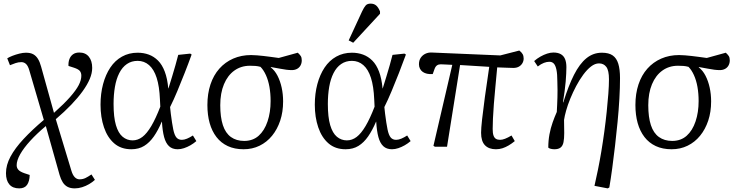

<svg xmlns="http://www.w3.org/2000/svg" viewBox="-20 -810 4086 1060"><path d="M86 230Q50 230 31.5 208Q13 186 13 146Q13 101 38 54.5Q63 8 110 -42.5Q157 -93 222 -148L142 -421Q135 -446 124 -456.5Q113 -467 98 -467Q81 -467 65.5 -461.5Q50 -456 35 -450L20 -488Q31 -495 49 -502Q67 -509 87 -514Q107 -519 123 -519Q148 -519 163.5 -510.5Q179 -502 189.5 -485Q200 -468 207 -442L278 -187Q334 -237 367 -274.5Q400 -312 414.5 -340Q429 -368 429 -392Q429 -408 421 -418Q413 -428 389 -436L358 -446Q357 -468 363.5 -484.5Q370 -501 383.5 -510.5Q397 -520 418 -520Q452 -520 470.5 -497Q489 -474 489 -435Q489 -406 475.5 -374Q462 -342 436 -306Q410 -270 373 -231.5Q336 -193 288 -152L374 132Q381 156 392.5 168Q404 180 419 180Q437 180 451.5 173Q466 166 485 153L504 183Q490 196 472 206.5Q454 217 433.5 223.5Q413 230 393 230Q369 230 353 221.5Q337 213 326.5 196.5Q316 180 309 156L233 -114Q183 -72 147 -32.5Q111 7 91.5 41.5Q72 76 72 102Q72 117 81.5 127.5Q91 138 114 146L144 156Q143 191 129.5 210.5Q116 230 86 230Z M705 14Q648 14 610.5 -18.5Q573 -51 554 -107Q535 -163 535 -232Q535 -293 549 -345.5Q563 -398 589 -437Q615 -476 653.5 -497.5Q692 -519 740 -519Q773 -519 801.5 -508.5Q830 -498 852.5 -475.5Q875 -453 889.5 -415Q904 -377 909 -322H910Q921 -357 930.5 -388.5Q940 -420 948.5 -449.5Q957 -479 964 -507L1030 -514L1038 -509Q1020 -459 999.5 -407Q979 -355 959 -307Q939 -259 919 -219L923 -182Q930 -127 936.5 -95.5Q943 -64 954 -51Q965 -38 984 -38Q997 -38 1012.5 -44.5Q1028 -51 1045 -62L1064 -31Q1049 -18 1031.5 -8Q1014 2 996 8Q978 14 961 14Q931 14 913 -3Q895 -20 886 -53.5Q877 -87 874 -138H873Q853 -91 829.5 -57Q806 -23 776 -4.5Q746 14 705 14ZM712 -35Q741 -35 766 -54Q791 -73 815.5 -114.5Q840 -156 865 -221L863 -261Q860 -333 845 -380Q830 -427 803 -450.5Q776 -474 740 -474Q706 -474 680.5 -456.5Q655 -439 638.5 -406.5Q622 -374 614.5 -330.5Q607 -287 607 -236Q607 -163 620 -119Q633 -75 657 -55Q681 -35 712 -35Z M1325 14Q1275 14 1237.5 -3.5Q1200 -21 1175 -53.5Q1150 -86 1137.5 -130.5Q1125 -175 1125 -230Q1125 -293 1142 -344Q1159 -395 1191 -431Q1223 -467 1267.5 -486.5Q1312 -506 1366 -506Q1382 -506 1399 -504.5Q1416 -503 1435 -501Q1454 -499 1475 -496Q1496 -493 1519 -490L1624 -519Q1635 -509 1640.5 -500.5Q1646 -492 1646 -477Q1646 -461 1639 -448.5Q1632 -436 1619.5 -429.5Q1607 -423 1591 -423Q1577 -423 1561 -425Q1545 -427 1524.5 -431Q1504 -435 1475 -440V-438Q1497 -421 1512 -392Q1527 -363 1535 -326.5Q1543 -290 1543 -250Q1543 -192 1527 -144Q1511 -96 1482 -60.5Q1453 -25 1413 -5.5Q1373 14 1325 14ZM1328 -32Q1376 -32 1408 -60.5Q1440 -89 1457 -139.5Q1474 -190 1474 -252Q1474 -294 1467.5 -330.5Q1461 -367 1448 -395.5Q1435 -424 1418 -441Q1403 -445 1390 -446Q1377 -447 1360 -447Q1311 -447 1274 -420.5Q1237 -394 1216.5 -345Q1196 -296 1196 -229Q1196 -163 1210.5 -119Q1225 -75 1255 -53.5Q1285 -32 1328 -32Z M1888 14Q1831 14 1793.5 -18.5Q1756 -51 1737 -107Q1718 -163 1718 -232Q1718 -293 1732 -345.5Q1746 -398 1772 -437Q1798 -476 1836.5 -497.5Q1875 -519 1923 -519Q1956 -519 1984.5 -508.5Q2013 -498 2035.5 -475.5Q2058 -453 2072.5 -415Q2087 -377 2092 -322H2093Q2104 -357 2113.5 -388.5Q2123 -420 2131.5 -449.5Q2140 -479 2147 -507L2213 -514L2221 -509Q2203 -459 2182.5 -407Q2162 -355 2142 -307Q2122 -259 2102 -219L2106 -182Q2113 -127 2119.5 -95.5Q2126 -64 2137 -51Q2148 -38 2167 -38Q2180 -38 2195.5 -44.5Q2211 -51 2228 -62L2247 -31Q2232 -18 2214.5 -8Q2197 2 2179 8Q2161 14 2144 14Q2114 14 2096 -3Q2078 -20 2069 -53.5Q2060 -87 2057 -138H2056Q2036 -91 2012.5 -57Q1989 -23 1959 -4.5Q1929 14 1888 14ZM1895 -35Q1924 -35 1949 -54Q1974 -73 1998.5 -114.5Q2023 -156 2048 -221L2046 -261Q2043 -333 2028 -380Q2013 -427 1986 -450.5Q1959 -474 1923 -474Q1889 -474 1863.5 -456.5Q1838 -439 1821.5 -406.5Q1805 -374 1797.5 -330.5Q1790 -287 1790 -236Q1790 -163 1803 -119Q1816 -75 1840 -55Q1864 -35 1895 -35ZM1930 -574 1905 -587 1979 -747Q1990 -770 1999 -780Q2008 -790 2026 -790Q2045 -790 2057 -779.5Q2069 -769 2078 -747V-734Z M2718 14Q2679 14 2657.5 -8Q2636 -30 2636 -77Q2636 -101 2641.5 -151Q2647 -201 2657 -274.5Q2667 -348 2681 -441Q2642 -444 2601 -446Q2560 -448 2520 -451L2448 0H2381L2373 -5L2477 -452Q2453 -453 2437.5 -454Q2422 -455 2413 -455Q2401 -455 2392.5 -449Q2384 -443 2379 -429L2369 -401Q2351 -400 2337.5 -403Q2324 -406 2314 -413Q2304 -420 2298.5 -431Q2293 -442 2293 -455Q2293 -477 2303 -491.5Q2313 -506 2329 -513.5Q2345 -521 2364 -520L2742 -504L2847 -531Q2860 -521 2865.5 -511Q2871 -501 2871 -487Q2871 -473 2864 -461Q2857 -449 2844.5 -442Q2832 -435 2814 -435Q2803 -435 2779.5 -436Q2756 -437 2725 -438Q2720 -383 2715 -331.5Q2710 -280 2706.5 -235Q2703 -190 2701.5 -155Q2700 -120 2700 -98Q2700 -75 2704.5 -62Q2709 -49 2718 -43.5Q2727 -38 2741 -38Q2753 -38 2768.5 -44Q2784 -50 2804 -62L2822 -31Q2805 -17 2788 -7Q2771 3 2754 8.5Q2737 14 2718 14Z M3335 230 3262 216Q3271 177 3281 128Q3291 79 3300 25Q3309 -29 3316.5 -84.5Q3324 -140 3329.5 -193Q3335 -246 3338.5 -292Q3342 -338 3342 -372Q3342 -421 3327.5 -440.5Q3313 -460 3287 -460Q3265 -460 3243 -443Q3221 -426 3200 -397.5Q3179 -369 3161 -335Q3143 -301 3128.5 -265.5Q3114 -230 3105.5 -199.5Q3097 -169 3094 -148Q3095 -106 3095 -75.5Q3095 -45 3091 -25Q3087 -5 3075 4.5Q3063 14 3041 14Q3030 14 3020.5 11.5Q3011 9 3007 5Q3007 -34 3013.5 -68.5Q3020 -103 3031 -134Q3042 -165 3054 -192Q3055 -214 3056 -233.5Q3057 -253 3057.5 -272Q3058 -291 3058 -312.5Q3058 -334 3057 -361Q3057 -401 3052 -425Q3047 -449 3037.5 -459Q3028 -469 3013 -469Q2999 -469 2983 -463Q2967 -457 2949 -443L2929 -473Q2945 -487 2963.5 -497.5Q2982 -508 3000.5 -514Q3019 -520 3035 -520Q3060 -520 3076 -511Q3092 -502 3099.5 -484Q3107 -466 3107 -439Q3107 -424 3106 -404Q3105 -384 3103 -359Q3101 -334 3097 -305.5Q3093 -277 3088 -245H3090Q3118 -336 3149 -397Q3180 -458 3217.5 -488.5Q3255 -519 3303 -519Q3341 -519 3362.5 -504Q3384 -489 3393.5 -458Q3403 -427 3403 -379Q3403 -327 3399.5 -265Q3396 -203 3389.5 -136.5Q3383 -70 3375.5 -5Q3368 60 3360 119Q3352 178 3344 225Z M3688 14Q3638 14 3600.5 -3.5Q3563 -21 3538 -53.5Q3513 -86 3500.5 -130.5Q3488 -175 3488 -230Q3488 -293 3505 -344Q3522 -395 3554 -431Q3586 -467 3630.5 -486.5Q3675 -506 3729 -506Q3745 -506 3762 -504.5Q3779 -503 3798 -501Q3817 -499 3838 -496Q3859 -493 3882 -490L3987 -519Q3998 -509 4003.5 -500.5Q4009 -492 4009 -477Q4009 -461 4002 -448.5Q3995 -436 3982.5 -429.5Q3970 -423 3954 -423Q3940 -423 3924 -425Q3908 -427 3887.5 -431Q3867 -435 3838 -440V-438Q3860 -421 3875 -392Q3890 -363 3898 -326.5Q3906 -290 3906 -250Q3906 -192 3890 -144Q3874 -96 3845 -60.5Q3816 -25 3776 -5.5Q3736 14 3688 14ZM3691 -32Q3739 -32 3771 -60.5Q3803 -89 3820 -139.5Q3837 -190 3837 -252Q3837 -294 3830.5 -330.5Q3824 -367 3811 -395.5Q3798 -424 3781 -441Q3766 -445 3753 -446Q3740 -447 3723 -447Q3674 -447 3637 -420.5Q3600 -394 3579.5 -345Q3559 -296 3559 -229Q3559 -163 3573.5 -119Q3588 -75 3618 -53.5Q3648 -32 3691 -32Z"/></svg>

Font: Literata 18pt Light
Style: Italic
Weight: 300
Italic angle: -2°
Designer: Latin by Veronika Burian and Jose Scaglione. Greek by Irene Vlachou. Cyrillic by Vera Evstafieva
Foundry: TypeTogether
Version: Version 3.103;gftools[0.9.29]